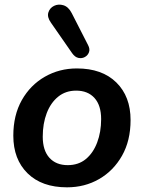

<svg xmlns="http://www.w3.org/2000/svg" viewBox="-20 -792 616 822"><path d="M267 10Q159 10 98 -50Q37 -110 37 -211Q37 -299 73.5 -363.5Q110 -428 172 -463.5Q234 -499 309 -499Q417 -499 478 -439Q539 -379 539 -278Q539 -190 502.5 -125.5Q466 -61 404.5 -25.5Q343 10 267 10ZM270 -85Q316 -85 347.5 -111Q379 -137 396 -182Q413 -227 413 -282Q413 -341 384.5 -372.5Q356 -404 306 -404Q261 -404 229 -378Q197 -352 180 -307.5Q163 -263 163 -207Q163 -148 191.5 -116.5Q220 -85 270 -85ZM289 -564 198 -695Q181 -719 187 -738.5Q193 -758 211.5 -767Q230 -776 251.5 -769.5Q273 -763 287 -736L357 -599Q366 -582 361 -568.5Q356 -555 343.5 -548Q331 -541 316 -544Q301 -547 289 -564Z"/></svg>

Font: Nunito
Style: Bold Italic
Weight: 700
Italic angle: -9°
Designer: Vernon Adams
Foundry: Vernon Adams
Version: Version 3.601; ttfautohint (v1.8.2.53-6de2)